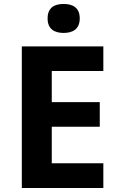

<svg xmlns="http://www.w3.org/2000/svg" viewBox="-20 -948 600 968"><path d="M301 -928C256 -928 220 -911 220 -855C220 -800 256 -782 301 -782C345 -782 382 -800 382 -855C382 -911 345 -928 301 -928ZM501 0V-125H241V-309H483V-433H241V-590H501V-714H90V0Z"/></svg>

Font: Noto Sans Javanese
Style: Bold
Weight: 700
Designer: Monotype Design Team
Foundry: Monotype Imaging Inc.
Version: Version 2.005